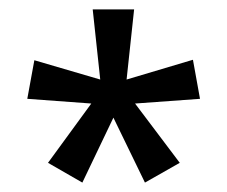

<svg xmlns="http://www.w3.org/2000/svg" viewBox="-20 -781 483 408"><path d="M265 -761H177L193 -612L53 -653L38 -571L174 -561L82 -435L155 -393L221 -531L288 -393L362 -435L267 -561L405 -571L390 -654L249 -612Z"/></svg>

Font: Noto Sans Arabic UI Cn
Style: Regular
Weight: 400
Width: 3
Designer: Monotype Design Team, Nadine Chahine and Nizar Qandah
Foundry: Monotype Imaging Inc.
Version: Version 2.010